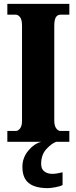

<svg xmlns="http://www.w3.org/2000/svg" viewBox="-20 -734 395 994"><path d="M18 0V-56H62Q73 -56 83.5 -68.5Q94 -81 94 -109V-601Q94 -633 83.5 -645.5Q73 -658 62 -658H18V-714H339V-658H293Q278 -658 269.5 -645Q261 -632 261 -600V-110Q261 -83 271 -69.5Q281 -56 293 -56H339V0ZM228 240Q161 240 128.5 213.5Q96 187 96 130Q96 83 126 46.5Q156 10 194 0H271Q245 10 219 39Q193 68 193 115Q193 141 209.5 153.5Q226 166 251 166Q272 166 304 158V224Q291 231 266 235.5Q241 240 228 240Z"/></svg>

Font: Noto Serif ExtraCondensed Black
Style: Regular
Weight: 900
Width: 2
Designer: Monotype Design Team
Foundry: Monotype Imaging Inc.
Version: Version 2.015; ttfautohint (v1.8.4.7-5d5b)